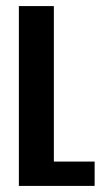

<svg xmlns="http://www.w3.org/2000/svg" viewBox="-20 -611 339 631"><path d="M42 0V-591H157V-80H291V0Z"/></svg>

Font: Alumni Sans
Style: Bold
Weight: 700
Designer: Robert E. Leuschke
Foundry: Robert E. Leuschke
Version: Version 1.018